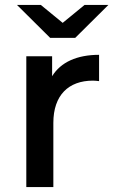

<svg xmlns="http://www.w3.org/2000/svg" viewBox="-20 -761 461 781"><path d="M197 -261C197 -374 259 -433 358 -433C366 -433 374 -432 383 -431V-538C293 -538 227 -508 192 -451V-532H87V0H197ZM421 -741H324L235 -668L146 -741H49L184 -607H286Z"/></svg>

Font: Montserrat-Alt1 SemBd
Style: Regular
Weight: 600
Designer: Differentunic
Foundry: Differentunic
Version: Version 7.222